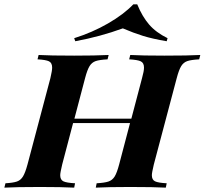

<svg xmlns="http://www.w3.org/2000/svg" viewBox="-61 -860 938 880"><path d="M857 -608 852 -588Q815 -586 797.5 -580Q780 -574 769.5 -557Q759 -540 749 -502L644 -106Q635 -68 635 -57Q635 -36 649.5 -29Q664 -22 703 -20L699 0Q647 -3 535 -3Q434 -3 378 0L382 -20Q418 -22 436 -28Q454 -34 464.5 -51Q475 -68 485 -106L535 -296H274L224 -106Q215 -68 215 -57Q215 -36 229.5 -29Q244 -22 283 -20L279 0Q224 -3 122 -3Q13 -3 -41 0L-36 -20Q-1 -22 16.5 -28Q34 -34 44.5 -51.5Q55 -69 65 -106L170 -502Q178 -536 178 -550Q178 -572 163.5 -579Q149 -586 111 -588L116 -608Q167 -605 279 -605Q376 -605 437 -608L432 -588Q395 -586 377.5 -580Q360 -574 349.5 -557Q339 -540 329 -502L280 -316H541L590 -502Q599 -534 599 -550Q599 -572 584 -579Q569 -586 531 -588L536 -608Q590 -605 692 -605Q803 -605 857 -608ZM284 -671 279 -685Q362 -711 434 -752.5Q506 -794 550 -840H568Q591 -784 622.5 -747.5Q654 -711 707 -685L703 -671Q638 -682 594.5 -695.5Q551 -709 502 -730Q398 -692 284 -671Z"/></svg>

Font: Playfair Display SC
Style: Bold Italic
Weight: 700
Italic angle: -14°
Designer: Claus Eggers Sørensen
Foundry: Claus Eggers Sørensen
Version: Version 1.200; ttfautohint (v1.6)